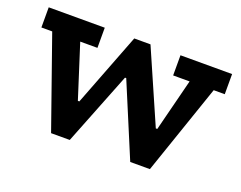

<svg xmlns="http://www.w3.org/2000/svg" viewBox="-79 -591 921 734"><g transform="rotate(20 381.0 -224.5)"><path d="M709 -367 583 0H503L379 -296H374L257 0H181L52 -367H8V-449H236V-367H166L235 -151H241L356 -449H422L551 -154H557L611 -367H544V-449H754V-367Z"/></g></svg>

Font: Zilla Slab SemiBold
Style: Regular
Weight: 600
Designer: Typotheque.com
Foundry: Typotheque type foundry
Version: Version 1.1; 2017